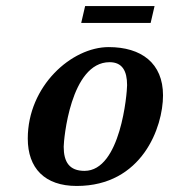

<svg xmlns="http://www.w3.org/2000/svg" viewBox="-20 -606 560 636"><path d="M262 -586 249 -530H479L492 -586ZM401 -324C401 -298 380 -40 260 -40C210 -40 191 -69 191 -120C191 -142 213 -400 343 -400C385 -400 401 -371 401 -324ZM520 -290C520 -397 448 -450 340 -450C217 -450 72 -321 72 -147C72 -49 128 10 234 10C451 10 520 -185 520 -290Z"/></svg>

Font: Pfennig
Style: BoldItalic
Weight: 700
Italic angle: -13°
Version: Version 20100423